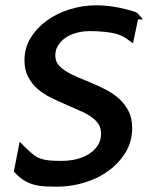

<svg xmlns="http://www.w3.org/2000/svg" viewBox="-20 -690 590 722"><path d="M483 -647Q485 -646 486 -646Q487 -646 489 -645Q491 -644 494 -642.5Q497 -641 499 -638L518 -617H499L480 -527L461 -541Q433 -562 395 -567.5Q357 -573 318 -573Q293 -573 269.5 -567Q246 -561 228 -549Q210 -537 199 -520Q188 -503 188 -482Q188 -462 198 -448.5Q208 -435 227 -423Q236 -417 247 -411.5Q258 -406 271 -400Q284 -395 297 -389.5Q310 -384 324 -378Q351 -367 378 -353Q405 -339 427 -319.5Q449 -300 463 -273Q477 -246 477 -208Q477 -158 452.5 -117.5Q428 -77 388.5 -48Q349 -19 298 -3.5Q247 12 194 12Q171 12 150 11Q129 10 109.5 5Q90 0 71.5 -11Q53 -22 36 -41L32 -45L54 -157L74 -137Q92 -119 105.5 -108.5Q119 -98 134 -93Q149 -88 167 -86.5Q185 -85 212 -85Q241 -85 267.5 -91.5Q294 -98 314.5 -111Q335 -124 347.5 -143Q360 -162 360 -187Q360 -209 350 -224Q340 -239 321 -252Q302 -265 277 -275Q269 -279 261.5 -282Q254 -285 246 -289Q241 -291 235 -293.5Q229 -296 223 -299Q197 -310 170 -323.5Q143 -337 121.5 -355.5Q100 -374 86 -400.5Q72 -427 72 -463Q72 -509 95 -547Q118 -585 156 -612.5Q194 -640 242.5 -655Q291 -670 342 -670Q376 -670 412 -664Q448 -658 483 -647Z"/></svg>

Font: Codetta
Style: Bold Italic
Weight: 700
Italic angle: -11°
Designer: Ulrich Proeller
Foundry: PROSA GmbH
Version: Version 2.00;September 29, 2018;FontCreator 11.5.0.2427 64-b